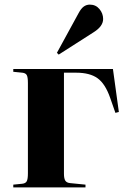

<svg xmlns="http://www.w3.org/2000/svg" viewBox="-20 -820 563 840"><path d="M236.8 -581.1 229 -588.9 324.2 -763.2Q335 -783.2 346.7 -791.5Q358.4 -799.8 373 -799.8Q398.9 -799.8 415 -780.5Q431.2 -761.2 431.2 -736.8Q431.2 -705.1 390.1 -679.2ZM38.1 0V-12.2L77.1 -16.1Q91.8 -17.6 96.9 -26.9Q102.1 -36.1 102.1 -62V-457Q102.1 -482.9 96.9 -491.7Q91.8 -500.5 77.1 -502L38.1 -505.9V-518.1H474.1L500 -330.1L484.9 -326.2L461.9 -392.1Q440.4 -453.6 406.7 -477.8Q373 -502 313 -502H259.8V-60.1Q259.8 -39.1 265.6 -29.8Q271.5 -20.5 286.1 -19L354 -12.2V0Z"/></svg>

Font: Display Regular
Style: Bold
Weight: 700
Designer: Latin by Veronika Burian and Jose Scaglione. Greek by Irene Vlachou. Cyrillic by Vera Evstafieva.
Foundry: TypeTogether
Version: Version 3.002